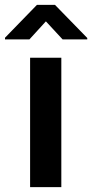

<svg xmlns="http://www.w3.org/2000/svg" viewBox="-57 -764 376 784"><path d="M193.4 -528.3V0H65.9V-528.3ZM167.5 -744.1 299.3 -608.9V-603H198.7L130.4 -676.8L63 -603H-36.6V-609.9L93.8 -744.1Z"/></svg>

Font: Roboto SemiCondensed SemiBold
Style: Regular
Weight: 600
Width: 4
Designer: Christian Robertson
Foundry: Google
Version: Version 3.009; 2024